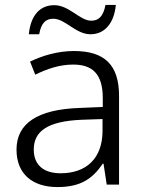

<svg xmlns="http://www.w3.org/2000/svg" viewBox="-20 -749 584 779"><path d="M97 -610H139C147 -656 166 -673 196 -673C245 -673 287 -610 347 -610C405 -610 443 -655 450 -729H408C399 -682 380 -665 350 -665C304 -665 261 -728 200 -728C141 -728 104 -685 97 -610ZM280 -542C214 -542 151 -523 102 -499L123 -446C172 -470 222 -487 277 -487C354 -487 397 -450 397 -351V-315L302 -311C133 -305 47 -249 47 -142C47 -42 113 10 213 10C309 10 356 -25 397 -85H400L413 0H463V-360C463 -487 403 -542 280 -542ZM310 -263 396 -266V-216C395 -106 330 -46 226 -46C159 -46 117 -78 117 -142C117 -218 175 -257 310 -263Z"/></svg>

Font: Noto Sans Syriac Light
Style: Regular
Weight: 300
Designer: Patrick Giasson and the Monotype Design Team
Foundry: Monotype Imaging Inc.
Version: Version 3.000